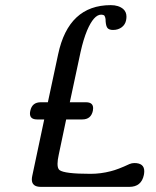

<svg xmlns="http://www.w3.org/2000/svg" viewBox="-20 -728 606 748"><path d="M503.4 -92.8Q542 -92.8 542 -61Q542 -54.2 540.5 -46.4Q530.8 0 483.9 0H139.2Q104 0 104 -28.8Q104 -34.7 105.5 -42L152.3 -262.7H124.5Q96.7 -262.7 96.7 -285.6Q96.7 -290.5 98.1 -296.4Q105 -329.6 138.7 -329.6H166.5L206.5 -516.6Q247.1 -708 411.6 -708Q441.9 -708 460 -692.9Q472.7 -681.6 472.7 -663.1Q472.7 -656.7 471.2 -648.9Q467.8 -632.3 454.6 -622.1Q440.4 -611.3 420.4 -611.3Q405.3 -611.3 398.9 -618.7Q393.1 -625.5 391.6 -644Q391.6 -654.8 390.1 -659.2Q387.7 -667 385.3 -668.5Q379.4 -670.9 374 -670.9Q345.7 -670.9 319.3 -609.4Q304.7 -574.2 293.9 -525.4L252 -329.6H314.9Q342.8 -329.6 342.8 -306.6Q342.8 -301.8 341.8 -296.4Q334.5 -262.7 300.8 -262.7H237.8L209 -126Q204.1 -104 204.1 -89.8Q204.1 -71.3 211.9 -65.4Q231 -50.8 332.5 -50.8Q372.6 -50.8 411.6 -61Q439.9 -67.9 484.4 -88.9Q493.7 -92.8 503.4 -92.8Z"/></svg>

Font: inglobal
Style: Italic
Weight: 400
Italic angle: -12°
Designer: Andrey Kochetov, Denis Davydov, Evgeny Yurtaev
Foundry: inglobal
Version: Version 1.00 September 25, 2014, initial release